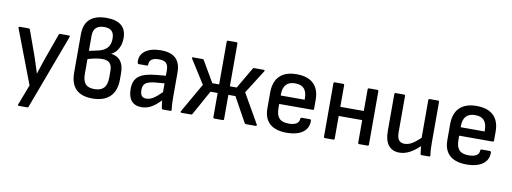

<svg xmlns="http://www.w3.org/2000/svg" viewBox="-67 -1084 4425 1658"><g transform="rotate(10 2145.5 -255.0)"><path d="M142 185H214C219 185 224 183 226 177L470 -477C473 -484 469 -489 462 -489H386C381 -489 376 -487 374 -481L291 -250C277 -208 261 -162 248 -119H246C232 -162 218 -208 204 -250L121 -481C119 -487 115 -489 110 -489H30C23 -489 19 -484 22 -477L202 -5L134 173C131 180 134 185 142 185Z M755 12C889 12 962 -59 962 -190V-243C962 -330 931 -384 850 -397V-398C899 -420 931 -477 931 -548C931 -645 873 -695 757 -695C628 -695 562 -634 562 -517V-182C562 -53 626 12 755 12ZM655 -388V-522C655 -583 688 -614 751 -614C810 -614 838 -587 838 -526C838 -451 795 -418 729 -404ZM758 -71C685 -71 655 -106 655 -189V-316C704 -331 749 -339 782 -339C841 -339 868 -312 868 -249V-192C868 -110 833 -71 758 -71Z M1185 12C1244 12 1292 -14 1352 -77C1355 -51 1359 -23 1360 -14C1362 -6 1364 0 1372 0H1437C1444 0 1448 -4 1447 -11C1443 -39 1441 -74 1441 -122V-336C1441 -447 1385 -501 1267 -501C1152 -501 1080 -448 1087 -369C1088 -355 1091 -350 1099 -350H1171C1177 -350 1180 -354 1180 -361C1180 -401 1208 -421 1263 -421C1325 -421 1347 -398 1347 -335V-292L1270 -285C1122 -272 1067 -229 1067 -126C1067 -36 1108 12 1185 12ZM1160 -134C1160 -191 1187 -211 1273 -219L1347 -225V-148C1286 -87 1251 -68 1213 -68C1177 -68 1160 -89 1160 -134Z M1535 0H1618C1623 0 1627 -1 1630 -6L1750 -223H1813V-10C1813 -4 1818 0 1824 0H1897C1903 0 1907 -4 1907 -10V-223H1969L2089 -6C2092 -1 2096 0 2101 0H2186C2194 0 2197 -6 2193 -13L2046 -270L2177 -477C2181 -483 2179 -489 2170 -489H2089C2083 -489 2078 -488 2075 -483L1967 -298H1907V-673C1907 -679 1903 -683 1897 -683H1824C1818 -683 1813 -679 1813 -673V-298H1753L1645 -483C1642 -488 1637 -489 1632 -489H1550C1542 -489 1540 -483 1544 -477L1675 -270L1528 -13C1524 -6 1527 0 1535 0Z M2458 12C2581 12 2652 -41 2648 -129C2647 -134 2643 -138 2637 -138H2565C2559 -138 2554 -134 2554 -127C2554 -89 2521 -69 2463 -69C2385 -69 2353 -104 2353 -188V-222H2646C2653 -222 2657 -226 2657 -232V-311C2657 -435 2588 -501 2458 -501C2329 -501 2259 -433 2259 -307V-167C2259 -48 2329 12 2458 12ZM2353 -296V-305C2353 -382 2388 -421 2459 -421C2529 -421 2563 -384 2563 -306V-296Z M2793 0H2867C2873 0 2877 -4 2877 -10V-209H3083V-10C3083 -4 3087 0 3094 0H3167C3173 0 3177 -4 3177 -10V-479C3177 -485 3173 -489 3167 -489H3094C3087 -489 3083 -485 3083 -479V-289H2877V-479C2877 -485 2873 -489 2867 -489H2793C2787 -489 2783 -485 2783 -479V-10C2783 -4 2787 0 2793 0Z M3447 12C3506 12 3564 -19 3622 -76C3624 -53 3627 -30 3630 -10C3631 -3 3635 0 3642 0H3705C3713 0 3717 -4 3716 -11C3710 -46 3709 -86 3709 -123V-479C3709 -485 3705 -489 3699 -489H3626C3620 -489 3615 -485 3615 -479V-148C3557 -92 3519 -71 3478 -71C3432 -71 3411 -99 3411 -161V-479C3411 -485 3407 -489 3401 -489H3327C3321 -489 3317 -485 3317 -479V-153C3317 -46 3363 12 3447 12Z M4036 12C4159 12 4230 -41 4226 -129C4225 -134 4221 -138 4215 -138H4143C4137 -138 4132 -134 4132 -127C4132 -89 4099 -69 4041 -69C3963 -69 3931 -104 3931 -188V-222H4224C4231 -222 4235 -226 4235 -232V-311C4235 -435 4166 -501 4036 -501C3907 -501 3837 -433 3837 -307V-167C3837 -48 3907 12 4036 12ZM3931 -296V-305C3931 -382 3966 -421 4037 -421C4107 -421 4141 -384 4141 -306V-296Z"/></g></svg>

Font: Sofia Sans Cond SemiBold
Style: Regular
Weight: 600
Width: 3
Designer: Botio Nikoltchev, Ani Petrova
Foundry: lettersoup
Version: Version 4.100